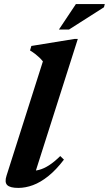

<svg xmlns="http://www.w3.org/2000/svg" viewBox="-20 -907 533 940"><path d="M190 -606.5Q181.5 -617 172.2 -625.8Q163 -634.5 152 -643Q141 -651.5 127 -660L133.5 -682L345.5 -716.5H361L145 -38.5L121.5 -71Q146.5 -69 170.8 -75.2Q195 -81.5 220.5 -98Q246 -114.5 275 -143L293 -125.5Q254.5 -75 216.2 -44.5Q178 -14 141.2 -0.5Q104.5 13 69.5 13Q29 13 15.2 -1Q1.5 -15 12 -47ZM268.5 -762.5 351.5 -887H493L489 -871.5L318 -762.5Z"/></svg>

Font: Newsreader 24pt
Style: Bold Italic
Weight: 700
Italic angle: -17°
Designer: Hugues Gentile
Foundry: Production Type
Version: Version 1.003